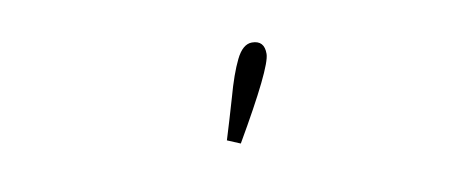

<svg xmlns="http://www.w3.org/2000/svg" viewBox="-35 -921 1070 442"><g transform="rotate(-10 500.0 -700.5)"><path d="M469.7 -601.6Q482.4 -642.6 498 -696.3Q512.7 -750 528.3 -781.7Q543.9 -813.5 565.4 -813.5Q594.7 -813.5 594.2 -781.7Q593.8 -750 500 -588.9Z"/></g></svg>

Font: GenEi Koburi Mincho v6
Style: Regular
Weight: 400
Designer: o_tamon (Modified)
Foundry: o_tamon / Adobe Systems Incorporated
Version: Version 6.1